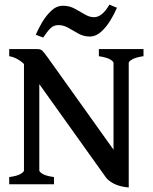

<svg xmlns="http://www.w3.org/2000/svg" viewBox="-20 -810 671 844"><path d="M610.8 -563Q577.1 -558.1 561.5 -549.1Q545.9 -540 545.9 -533.7V-15.1L479 -33.7V-533.7Q479 -539.1 465.3 -548.1Q451.7 -557.1 414.6 -563V-594.2H610.8ZM545.9 14.2Q505.9 10.3 481.4 -2.2Q457 -14.6 445.8 -29.8L110.8 -499Q71.8 -554.2 20.5 -563V-594.2H144.5Q158.2 -594.2 165 -588.1Q171.9 -582 189.5 -557.6L485.4 -143.1Q490.2 -135.7 500.2 -123Q510.3 -110.4 520.8 -97.2Q531.2 -84 538.6 -74.7Q545.9 -65.4 545.9 -65.4ZM20.5 0V-31.7Q54.7 -36.1 70.1 -45.2Q85.4 -54.2 85.4 -60.5V-553.2L152.8 -575.7V-60.5Q152.8 -54.7 167 -45.7Q181.2 -36.6 217.3 -31.7V0ZM494.1 -775.9Q483.4 -750.5 465.6 -720.9Q447.8 -691.4 424.6 -670.4Q401.4 -649.4 374 -649.4Q348.1 -649.4 325.2 -662.1Q302.2 -674.8 280.8 -687.3Q259.3 -699.7 236.8 -699.7Q215.8 -699.7 201.4 -685.3Q187 -670.9 169.9 -645L137.2 -657.2Q147.9 -682.6 165.5 -712.4Q183.1 -742.2 206.1 -763.4Q229 -784.7 256.8 -784.7Q284.7 -784.7 308.3 -772Q332 -759.3 352.8 -746.8Q373.5 -734.4 393.1 -734.4Q429.2 -734.4 460.9 -789.6Z"/></svg>

Font: Namdhinggo SemiBold
Style: Regular
Weight: 600
Designer: Victor Gaultney
Foundry: SIL International
Version: Version 3.001